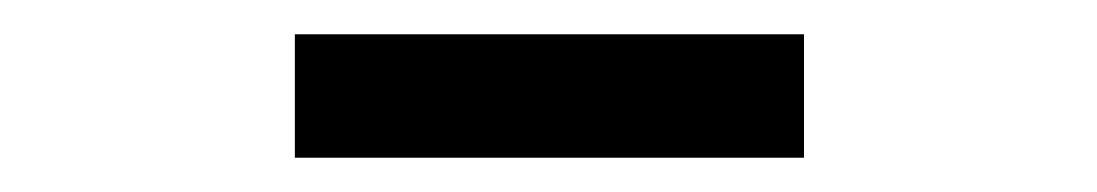

<svg xmlns="http://www.w3.org/2000/svg" viewBox="-20 -710 640 112"><path d="M152 -690H449V-618H152Z"/></svg>

Font: Noto Sans Mono UI
Style: Regular
Weight: 400
Monospace: yes
Designer: Monotype Design team
Foundry: Monotype Imaging Inc.
Version: Version 1.000